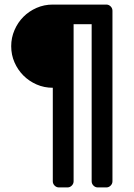

<svg xmlns="http://www.w3.org/2000/svg" viewBox="-20 -720 587 840"><path d="M29 -518Q29 -555 43.5 -588.5Q58 -622 82.5 -646.5Q107 -671 140 -685.5Q173 -700 211 -700H445Q456 -700 464 -692Q472 -684 472 -673V73Q472 84 464 92Q456 100 445 100H408Q397 100 389 92Q381 84 381 73V-614H302V73Q302 84 294 92Q286 100 275 100H238Q227 100 219 92Q211 84 211 73V-336Q173 -336 140 -350.5Q107 -365 82.5 -389.5Q58 -414 43.5 -447Q29 -480 29 -518Z"/></svg>

Font: Rubik
Style: Regular
Weight: 400
Designer: Hubert & Fischer
Foundry: Hubert & Fischer
Version: Version 1.002; ttfautohint (v1.6)